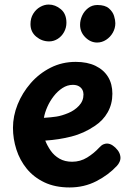

<svg xmlns="http://www.w3.org/2000/svg" viewBox="-20 -822 579 844"><path d="M286 2Q222 2 175 -20.5Q128 -43 97.5 -80.5Q67 -118 52 -165Q37 -212 37 -260Q37 -312 57.5 -363Q78 -414 115 -456.5Q152 -499 202.5 -524.5Q253 -550 313 -550Q364 -550 400 -532.5Q436 -515 455 -484Q474 -453 474 -410Q474 -365 453.5 -328.5Q433 -292 396 -268Q349 -236 294.5 -222Q240 -208 179 -204Q188 -181 203 -159.5Q218 -138 241.5 -124.5Q265 -111 297 -111Q333 -111 363 -129.5Q393 -148 416 -173Q426 -184 434.5 -187.5Q443 -191 450 -191Q463 -191 475.5 -182.5Q488 -174 497.5 -161.5Q507 -149 509 -135Q511 -123 506 -111.5Q501 -100 494 -93Q457 -53 403.5 -25.5Q350 2 286 2ZM173 -304Q205 -306 228 -309.5Q251 -313 280 -325Q307 -336 327 -357Q347 -378 347 -407Q347 -418 342 -427.5Q337 -437 326.5 -443Q316 -449 300 -449Q276 -449 254.5 -435Q233 -421 216 -399Q199 -377 188 -352Q177 -327 173 -304ZM196 -640Q164 -640 139 -661Q114 -682 114 -716Q114 -742 126 -761.5Q138 -781 156.5 -791.5Q175 -802 194 -802Q223 -802 247.5 -781.5Q272 -761 272 -722Q272 -700 261.5 -681Q251 -662 233.5 -651Q216 -640 196 -640ZM407 -635Q378 -635 355 -658Q332 -681 332 -713Q332 -733 341 -753Q350 -773 367.5 -786.5Q385 -800 408 -800Q442 -800 459 -785Q476 -770 481.5 -751.5Q487 -733 487 -720Q487 -698 476 -678.5Q465 -659 446.5 -647Q428 -635 407 -635Z"/></svg>

Font: Playpen Sans SemiBold
Style: Regular
Weight: 600
Designer: Laura Meseguer, Veronika Burian, José Scaglione
Foundry: TypeTogether
Version: Version 1.001